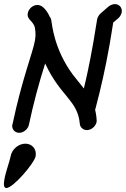

<svg xmlns="http://www.w3.org/2000/svg" viewBox="-46 -645 632 964"><path d="M7.5 139.1C3.7 160.9 -17.2 217.3 -24.1 256.4C-28.4 280.9 -27.1 299.1 -14.3 299.1C20.2 299.1 126.9 173.6 133 139.1C139 104.5 115.8 76.4 81.3 76.4C46.7 76.4 13.6 104.5 7.5 139.1ZM375 -200.9 319.9 -270C224.5 -398.1 215.3 -525.9 212.9 -534.5L211.1 -544.5C210.4 -550.9 207.7 -556.4 203.2 -561.8C203.2 -561.8 179.2 -620 142.5 -620H139.8C117.8 -619.1 97.2 -600 93.4 -578.2C87.6 -545.6 122.3 -540.5 129.5 -504.5L131.7 -486.4C133.1 -473.6 132.5 -460 130.1 -446.4C129.7 -443.8 129.3 -441.1 128.8 -438.5C118.8 -381.3 64.8 -249.1 17.2 -22.7C17.1 -21.8 16 -20.9 15.8 -20C11.8 2.7 27.6 21.8 50.3 21.8C73 21.8 95.5 2.7 99.5 -20C121.2 -122.7 148.3 -224.5 180.8 -326.4C257.2 -160.3 344.4 -142.2 354.7 -23.6C356 -5.5 371.8 8.2 390 8.2C412.7 8.2 435.1 -10.9 439.2 -33.6C440.2 -39.4 437.7 -70.9 431.6 -93.6C432.9 -96.4 433.3 -98.2 433.7 -100.9C459.3 -197.9 482.2 -295.6 505.1 -425.5C511.3 -460.9 517.1 -496.4 522.5 -531.8L547 -552.7C555.4 -559.1 563.3 -572.7 565.1 -582.7C569.1 -605.5 553.3 -624.5 530.6 -624.5H529.7C520.6 -624.5 505.9 -618.2 498.4 -611.8L459.7 -578.2C452.2 -571.8 443.5 -558.2 441.9 -549.1L441.7 -548.2C436 -510.5 429.8 -472.7 423.1 -435C402.5 -318 386.4 -247.6 375 -200.9Z"/></svg>

Font: TudorRose
Style: Oblique
Weight: 500
Italic angle: 10°
Version: Version 001.000